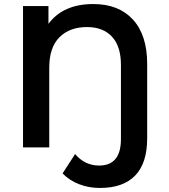

<svg xmlns="http://www.w3.org/2000/svg" viewBox="-20 -730 837 951"><path d="M709 -413V-45Q709 78 649.5 139.5Q590 201 475 201Q420 201 372 182.5Q324 164 290 129L352 33Q400 90 471 90Q579 90 579 -41V-408Q579 -501 534.5 -548.5Q490 -596 411 -596Q325 -596 274.5 -545.5Q224 -495 224 -395V0H94V-700H220V-612Q293 -710 442 -710Q568 -710 638.5 -633Q709 -556 709 -413Z"/></svg>

Font: Montserrat Alternates SemiBold
Style: Regular
Weight: 600
Designer: Julieta Ulanovsky
Foundry: Julieta Ulanovsky
Version: Version 7.200